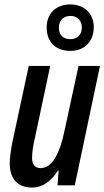

<svg xmlns="http://www.w3.org/2000/svg" viewBox="-20 -838 472 868"><path d="M298 -608C364 -608 404 -652 404 -716C404 -776 361 -818 298 -818C232 -818 191 -776 191 -714C191 -649 230 -608 298 -608ZM299 -661C263 -661 246 -682 246 -713C246 -744 265 -766 299 -766C331 -766 350 -744 350 -713C350 -682 330 -661 299 -661ZM125 10C171 10 211 -18 242 -67H245L240 0H318L432 -540H335L273 -253C251 -144 216 -78 163 -78C137 -78 125 -96 125 -124C125 -148 129 -176 136 -206L207 -540H110L34 -186C29 -158 24 -124 24 -100C24 -30 59 10 125 10Z"/></svg>

Font: Noto Sans UI Condensed Medium
Style: Italic
Weight: 500
Width: 3
Italic angle: -12°
Designer: Monotype Design Team
Foundry: Monotype Imaging Inc.
Version: Version 1.901